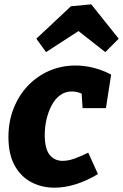

<svg xmlns="http://www.w3.org/2000/svg" viewBox="-20 -854 569 888"><path d="M232 14Q173 14 124.5 -11.5Q76 -37 47.5 -89Q19 -141 19 -220Q19 -293 43.5 -354Q68 -415 110.5 -459Q153 -503 209 -527Q265 -551 330 -551Q369 -551 410.5 -541Q452 -531 494 -509L470 -354H362L357 -430L373 -414Q341 -431 312 -431Q282 -431 258.5 -414Q235 -397 219.5 -368Q204 -339 195.5 -303.5Q187 -268 187 -230Q187 -166 209.5 -138Q232 -110 270 -110Q295 -110 324.5 -120.5Q354 -131 388 -148L433 -49Q382 -18 331 -2Q280 14 232 14ZM193 -613 148 -675 308 -825 402 -834 529 -675 467 -613 290 -752 404 -750Z"/></svg>

Font: Bitter Thin ExtraBold
Style: Italic
Weight: 800
Italic angle: -9°
Version: Version 2.002